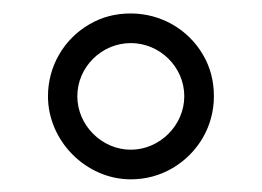

<svg xmlns="http://www.w3.org/2000/svg" viewBox="-20 -723 397 291"><path d="M178.2 -451.2C201.2 -451.2 222.2 -457 241.7 -468.3C280.3 -491.2 304.2 -531.7 304.2 -577.1C304.2 -600.1 298.8 -621.1 287.6 -640.1C265.1 -678.7 223.6 -702.6 178.2 -702.6C155.3 -702.6 134.3 -697.3 115.2 -686C76.7 -663.6 52.7 -622.6 52.7 -577.1C52.7 -509.3 110.4 -451.2 178.2 -451.2ZM178.2 -496.1C134.3 -496.1 97.2 -533.2 97.2 -577.1C97.2 -621.6 134.3 -657.7 178.2 -657.7C222.2 -657.7 259.3 -621.6 259.3 -577.1C259.3 -533.2 222.2 -496.1 178.2 -496.1Z"/></svg>

Font: SG Kara Light
Style: Regular
Weight: 400
Designer: Damoon Khanjanzadeh
Version: Version 1.000